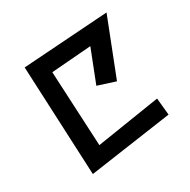

<svg xmlns="http://www.w3.org/2000/svg" viewBox="-131 -650 793 802"><g transform="rotate(-30 265.5 -249.0)"><path d="M71 -499 482 -527 376 -256 292 -283 353 -439 161 -424 179 -62 485 -110 493 -28 95 29Z"/></g></svg>

Font: Stick
Style: Regular
Weight: 400
Designer: Fontworks Inc.
Foundry: Fontworks Inc.
Version: Version 1.100